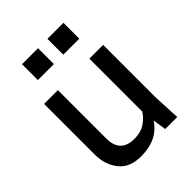

<svg xmlns="http://www.w3.org/2000/svg" viewBox="-219 -863 984 984"><g transform="rotate(-45 272.5 -371.0)"><path d="M218 12Q136 12 96 -39Q56 -90 56 -163V-530H156V-179Q156 -77 255 -76Q307 -76 339 -99.5Q371 -123 384 -147V-530H484V-150L491 0H404L393 -73Q338 12 218 12ZM420 -639H304V-754H420ZM236 -639H120V-754H236Z"/></g></svg>

Font: Tanohe Sans Medium
Style: Regular
Weight: 500
Designer: Village Type and Design LLC
Foundry: Cooper Hewitt Smithsonian Design Museum
Version: Version 1.00;September 29, 2021;FontCreator 13.0.0.2655 64-b